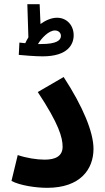

<svg xmlns="http://www.w3.org/2000/svg" viewBox="-20 -894 505 920"><path d="M184 -624C307 -624 333 -683 333 -725C333 -772 301 -809 253 -809C227 -809 199 -797 174 -779L170 -874H111L116 -715C111 -706 105 -697 101 -687C90 -688 80 -689 73 -690L70 -631C89 -629 149 -624 184 -624ZM243 -748C261 -748 272 -736 272 -722C272 -701 251 -683 178 -683C173 -683 167 -683 162 -683C179 -712 214 -748 243 -748ZM35 -27C76 -5 153 6 206 6C365 6 428 -83 428 -181C428 -261 377 -384 285 -525L161 -453C263 -299 280 -234 280 -191C280 -146 246 -129 194 -129C156 -129 106 -137 65 -151Z"/></svg>

Font: Noto Sans Arabic UI Cn
Style: Bold
Weight: 700
Width: 3
Designer: Monotype Design Team, Nadine Chahine and Nizar Qandah
Foundry: Monotype Imaging Inc.
Version: Version 2.010